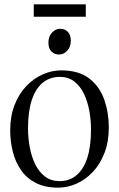

<svg xmlns="http://www.w3.org/2000/svg" viewBox="-20 -853 548 884"><path d="M27 -253Q27 -318.5 47.2 -370Q67.5 -421.5 101.2 -456.8Q135 -492 176.8 -510.5Q218.5 -529 261.5 -529Q342.5 -529 390.8 -491.8Q439 -454.5 460 -394.2Q481 -334 481 -266Q481 -200.5 461 -148.8Q441 -97 407.5 -61.5Q374 -26 332.5 -7.5Q291 11 247.5 11Q187 11 144.8 -10.8Q102.5 -32.5 76.8 -69.8Q51 -107 39 -154.5Q27 -202 27 -253ZM254.5 -19Q299.5 -19 332 -46Q364.5 -73 381.8 -125.8Q399 -178.5 399 -256Q399 -300.5 391 -343.8Q383 -387 366 -422Q349 -457 321.8 -478Q294.5 -499 255.5 -499Q210 -499 177.2 -472.5Q144.5 -446 126.8 -393.5Q109 -341 109 -263Q109 -217.5 117.2 -174Q125.5 -130.5 142.8 -95.5Q160 -60.5 187.8 -39.8Q215.5 -19 254.5 -19ZM251 -602Q231.5 -602 217.2 -615.5Q203 -629 203 -657Q203 -685.5 219.5 -703Q236 -720.5 257 -720.5H258Q277.5 -720.5 291.8 -707Q306 -693.5 306 -665Q306 -637 289.5 -619.5Q273 -602 252 -602ZM375 -833V-776H135.5V-833Z"/></svg>

Font: Merriweather 120pt Light
Style: Regular
Weight: 300
Version: Version 2.100